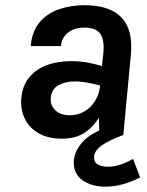

<svg xmlns="http://www.w3.org/2000/svg" viewBox="-20 -519 566 738"><path d="M218 14Q163 14 126.8 -7.8Q90.5 -29.5 74.2 -65.2Q58 -101 62 -142Q66 -188.5 91 -220Q116 -251.5 158 -267.8Q200 -284 254.5 -284Q286.5 -284 315.5 -278.8Q344.5 -273.5 372 -265L377 -313Q382.5 -364 365.8 -388.5Q349 -413 305.5 -413Q279.5 -413 259.8 -404.5Q240 -396 228.2 -380.2Q216.5 -364.5 214 -342H98Q103 -398.5 132 -433Q161 -467.5 206.2 -483.2Q251.5 -499 305.5 -499Q401 -499 446.5 -452.2Q492 -405.5 483 -309L454 0H362Q361 -16.5 361 -33Q361 -49.5 360 -66Q334.5 -26.5 301 -6.2Q267.5 14 218 14ZM248 -76Q279.5 -76 304.5 -90.8Q329.5 -105.5 345.5 -131.2Q361.5 -157 365 -190Q343.5 -196.5 317.2 -201.2Q291 -206 267.5 -206Q231 -206 204.5 -191.2Q178 -176.5 175 -142Q173 -113.5 193 -94.8Q213 -76 248 -76ZM518.5 163Q486 180 452.2 189.2Q418.5 198.5 385.5 198.5Q333 198.5 298.2 174.5Q263.5 150.5 263.5 106Q263.5 70 289.8 35.8Q316 1.5 367 -19.5L454 0Q402 18.5 371.8 39.5Q341.5 60.5 341.5 86.5Q341.5 106.5 358 114.2Q374.5 122 395 122Q416.5 122 439 115Q461.5 108 491.5 92Z"/></svg>

Font: Karla
Style: Bold Italic
Weight: 700
Italic angle: -8°
Designer: Jonathan Pinhorn
Version: Version 2.004;gftools[0.9.33]